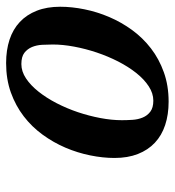

<svg xmlns="http://www.w3.org/2000/svg" viewBox="9 -578 580 638"><g transform="rotate(90 299.0 -259.0)"><path d="M379.4 -374Q379.4 -390.6 378.2 -409.2Q377 -427.7 370.6 -443.1Q364.3 -458.5 351.1 -468.5Q337.9 -478.5 314.5 -478.5Q290 -478.5 266.6 -463.1Q243.2 -447.8 222.4 -421.6Q201.7 -395.5 184.3 -361.6Q167 -327.6 154.5 -290.5Q142.1 -253.4 135 -215.6Q127.9 -177.7 127.9 -144.5Q127.9 -127.4 128.9 -109.1Q129.9 -90.8 136.2 -75.4Q142.6 -60.1 155.5 -50Q168.5 -40 192.9 -40Q217.3 -40 240.5 -55.4Q263.7 -70.8 284.4 -96.9Q305.2 -123 322.8 -157Q340.3 -190.9 352.8 -228Q365.2 -265.1 372.3 -302.7Q379.4 -340.3 379.4 -374ZM189.5 10.7Q146.5 10.7 111.8 -0.7Q77.1 -12.2 53 -34.9Q28.8 -57.6 15.6 -91.3Q2.4 -125 2.4 -168.9Q2.4 -208 11 -250Q19.5 -292 36.6 -332Q53.7 -372.1 79.8 -408Q106 -443.8 140.9 -470.7Q175.8 -497.6 220 -513.4Q264.2 -529.3 317.9 -529.3Q360.8 -529.3 395.5 -517.8Q430.2 -506.3 454.3 -483.6Q478.5 -460.9 491.7 -427.2Q504.9 -393.6 504.9 -349.6Q504.9 -310.5 496.3 -268.6Q487.8 -226.6 470.7 -186.5Q453.6 -146.5 427.5 -110.6Q401.4 -74.7 366.5 -47.9Q331.5 -21 287.4 -5.1Q243.2 10.7 189.5 10.7Z"/></g></svg>

Font: Arian AMU Serif
Style: Bold Italic
Weight: 700
Italic angle: -15°
Designer: Ruben Hakobyan (Tarumian)
Foundry: Ruben Hakobyan (Tarumian)
Version: Version 1.002